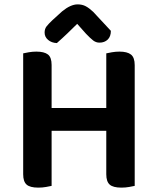

<svg xmlns="http://www.w3.org/2000/svg" viewBox="-20 -851 699 878"><path d="M216 -1Q207 1 190.5 4Q174 7 155 7Q117 7 101.5 -7Q86 -21 86 -54V-607Q94 -609 111.5 -612Q129 -615 146 -615Q182 -615 199 -602Q216 -589 216 -554V-357H466V-607Q474 -609 491.5 -612Q509 -615 526 -615Q562 -615 579 -601.5Q596 -588 596 -553V-1Q587 1 570.5 4Q554 7 535 7Q497 7 481.5 -7Q466 -21 466 -54V-253H216ZM333 -742Q313 -722 289 -699Q265 -676 240 -654Q216 -655 200 -668.5Q184 -682 184 -702Q184 -719 193 -730.5Q202 -742 220 -759L264 -799Q303 -831 335 -831Q356 -831 372 -822.5Q388 -814 406 -797L487 -710Q487 -684 472.5 -670Q458 -656 435 -656Q419 -656 406 -666Q393 -676 373 -697Z"/></svg>

Font: Baloo Thambi 2 SemiBold
Style: Regular
Weight: 600
Designer: Aadarsh Rajan and Ek Type
Foundry: Ek Type
Version: Version 1.640;hotconv 1.0.111;makeotfexe 2.5.65597; ttfautoh